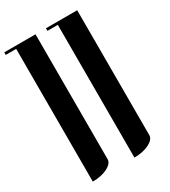

<svg xmlns="http://www.w3.org/2000/svg" viewBox="-236 -806 1088 1229"><g transform="rotate(-30 308.0 -192.0)"><path d="M0 -672.9V-691.9H231V231Q231 262.7 185.5 285.6Q140.6 308.1 77.1 308.1V-672.9ZM308.1 -672.9V-691.9H539.1V231Q539.1 262.7 493.7 285.6Q448.7 308.1 384.8 308.1V-672.9Z"/></g></svg>

Font: Hjet
Style: Regular
Weight: 400
Designer: T. Christopher White
Version: Version 1.2